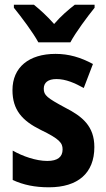

<svg xmlns="http://www.w3.org/2000/svg" viewBox="-20 -786 451 816"><path d="M143 -606H279C302 -649 352 -716 382 -753V-766H298C270 -744 241 -720 210 -684C181 -717 150 -745 124 -766H39V-753C70 -715 121 -647 143 -606ZM381 -161C381 -249 331 -291 256 -329C180 -370 166 -381 166 -409C166 -435 184 -450 220 -450C260 -450 298 -433 336 -412L375 -514C323 -542 273 -557 216 -557C103 -557 33 -500 33 -403C33 -319 74 -273 153 -234C234 -195 246 -178 246 -151C246 -119 225 -102 181 -102C133 -102 76 -122 34 -146V-21C80 0 128 10 188 10C311 10 381 -50 381 -161Z"/></svg>

Font: Noto Sans Devanagari UI Condensed
Style: Bold
Weight: 700
Width: 3
Designer: Jelle Bosma - Monotype Design Team
Foundry: Monotype Imaging Inc.
Version: Version 2.004